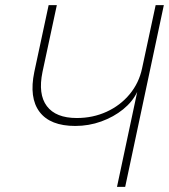

<svg xmlns="http://www.w3.org/2000/svg" viewBox="-20 -730 660 750"><path d="M437 0 516 -371Q498 -333 461 -303Q424 -273 375.5 -255.5Q327 -238 274 -238Q176 -238 134.5 -293Q93 -348 114 -449L170 -710H202L146 -449Q128 -362 163 -315.5Q198 -269 280 -269Q343 -269 396.5 -293.5Q450 -318 486.5 -362Q523 -406 535 -463L588 -710H620L469 0Z"/></svg>

Font: Geist Mono Thin
Style: Italic
Weight: 100
Italic angle: -12°
Monospace: yes
Designer: Basement.studio, Andrés Briganti, Mateo Zaragoza
Foundry: Basement.studio, Vercel, Andrés Briganti, Guido Ferreyra, Mateo Zaragoza
Version: Version 1.500; ttfautohint (v1.8.4.7-5d5b)